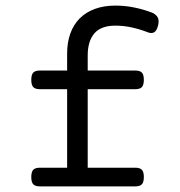

<svg xmlns="http://www.w3.org/2000/svg" viewBox="-20 -663 640 683"><path d="M218.8 -412.1V-472.2Q218.8 -512.2 230.2 -543.9Q241.7 -575.7 263.7 -597.7Q285.6 -619.6 317.6 -631.3Q349.6 -643.1 390.6 -643.1Q425.3 -643.1 458.3 -636.2Q491.2 -629.4 520.5 -618.2Q533.7 -612.8 540.3 -602.3Q546.9 -591.8 542.5 -573.2Q537.6 -553.2 528.3 -548.1Q519 -543 506.3 -547.9Q477.5 -559.1 448.7 -565.4Q419.9 -571.8 390.6 -571.8Q338.9 -571.8 315.4 -543.9Q292 -516.1 292 -465.8V-412.1H460.9Q477.5 -412.1 484.6 -404.8Q491.7 -397.5 491.7 -378.9Q491.7 -360.4 484.6 -353Q477.5 -345.7 460.9 -345.7H292V-66.4H460.9Q477.5 -66.4 484.6 -59.1Q491.7 -51.8 491.7 -33.2Q491.7 -14.6 484.6 -7.3Q477.5 0 460.9 0H122.1Q105.5 0 98.4 -7.3Q91.3 -14.6 91.3 -33.2Q91.3 -51.8 98.4 -59.1Q105.5 -66.4 122.1 -66.4H218.8V-345.7H122.1Q105.5 -345.7 98.4 -353Q91.3 -360.4 91.3 -378.9Q91.3 -397.5 98.4 -404.8Q105.5 -412.1 122.1 -412.1Z"/></svg>

Font: Courier Prime
Style: Regular
Weight: 400
Designer: Alan Dague-Greene
Foundry: Quote-Unquote Apps
Version: Version 1.203